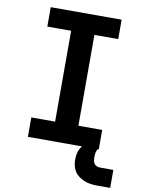

<svg xmlns="http://www.w3.org/2000/svg" viewBox="-100 -803 801 1072"><g transform="rotate(10 300.5 -267.0)"><path d="M99 0V-110H234V-625H99V-735H501V-625H366V-110H501V0ZM526 201Q508 201 490 198.5Q472 196 455.5 189.5Q439 183 424 172.5Q409 162 399 147Q389 132 385 114.5Q381 97 381 79Q381 63 384 47Q387 31 394.5 17Q402 3 413.5 -8.5Q425 -20 439 -27Q453 -34 469 -37Q485 -40 501 -40V0Q494 0 491 7Q488 14 486.5 20.5Q485 27 484.5 33.5Q484 40 484 47Q484 57 485.5 66.5Q487 76 492.5 84Q498 92 507 95.5Q516 99 526 99H601V201Z"/></g></svg>

Font: Iosevka Custom XBdEx
Style: Regular
Weight: 800
Width: 7
Monospace: yes
Designer: Belleve Invis
Foundry: Belleve Invis
Version: Version 11.2.4; ttfautohint (v1.8.4)